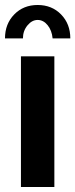

<svg xmlns="http://www.w3.org/2000/svg" viewBox="-23 -750 302 770"><path d="M69 -596H-3Q-3 -654 34 -692Q71 -730 128 -730Q185 -730 222 -692Q259 -654 259 -596H188Q185 -628 168 -649Q151 -670 128 -670Q105 -670 87 -648Q69 -626 69 -596ZM195 0H61V-524H195Z"/></svg>

Font: Raleway
Style: Bold
Weight: 700
Designer: Matt McInerney, Pablo Impallari, Rodrigo Fuenzalida
Foundry: Matt McInerney, Pablo Impallari, Rodrigo Fuenzalida
Version: Version 3.000